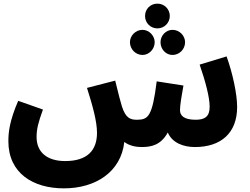

<svg xmlns="http://www.w3.org/2000/svg" viewBox="-20 -803 1374 1055"><path d="M845 -647C883 -647 913 -678 913 -715C913 -753 883 -783 845 -783C806 -783 777 -753 777 -715C777 -678 806 -647 845 -647ZM763 -501C799 -501 830 -533 830 -571C830 -607 799 -639 763 -639C725 -639 694 -607 694 -571C694 -533 725 -501 763 -501ZM928 -501C966 -501 997 -533 997 -571C997 -607 966 -639 928 -639C891 -639 862 -607 862 -571C862 -533 891 -501 928 -501ZM758 5C812 5 864 -6 902 -75C926 -18 988 5 1051 5C1193 5 1283 -71 1283 -215C1283 -285 1259 -399 1225 -493L1077 -448C1109 -355 1132 -269 1132 -216C1132 -161 1104 -145 1055 -145C989 -145 969 -169 969 -198C969 -227 979 -283 988 -333L841 -356C817 -161 793 -146 735 -145C693 -144 670 -157 650 -218C643 -239 632 -283 613 -360L458 -320C489 -222 513 -136 513 -73C513 24 459 82 338 82C236 82 181 31 181 -50C181 -94 190 -129 216 -201L80 -249C33 -140 26 -78 26 -27C26 149 162 232 331 232C505 232 645 142 663 -23C692 -1 729 5 758 5Z"/></svg>

Font: Noto Sans Arabic UI SemiCondensed Extra
Style: Regular
Weight: 800
Width: 4
Designer: Nadine Chahine - Monotype Design Team
Foundry: Monotype Imaging Inc.
Version: Version 1.900